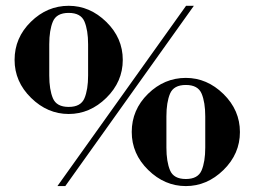

<svg xmlns="http://www.w3.org/2000/svg" viewBox="-20 -629 860 649"><path d="M542.5 -235.6V-182.9V-130.1Q542.5 -82.5 554.8 -53.2Q567.1 -23.9 608.2 -23.9Q649.2 -23.9 661.5 -53.2Q673.8 -82.5 673.8 -130.1V-182.9V-235.6Q673.8 -283.2 661.5 -312.5Q649.2 -341.8 608.2 -341.8Q567.1 -341.8 554.8 -312.5Q542.5 -283.2 542.5 -235.6ZM608.2 -365.7Q679.7 -365.7 735.4 -311.2Q791 -256.6 791 -182.7Q791 -108.9 735.4 -54.4Q679.7 0 608.2 0Q536.6 0 481 -54.4Q425.3 -108.9 425.3 -182.9Q425.3 -257.8 480.3 -311.8Q535.4 -365.7 608.2 -365.7ZM146.5 -479.2V-426.5V-373.8Q146.5 -326.2 158.8 -296.9Q171.1 -267.6 212.2 -267.6Q253.2 -267.6 265.5 -296.9Q277.8 -326.2 277.8 -373.8V-426.5V-479.2Q277.8 -526.9 265.5 -556.2Q253.2 -585.4 212.2 -585.4Q171.1 -585.4 158.8 -556.2Q146.5 -526.9 146.5 -479.2ZM212.2 -609.4Q283.7 -609.4 339.4 -554.9Q395 -500.5 395 -426.6Q395 -352.8 339.4 -298.2Q283.7 -243.7 212.2 -243.7Q140.6 -243.7 85 -298.2Q29.3 -352.8 29.3 -426.5Q29.3 -501.5 84.4 -555.4Q139.4 -609.4 212.2 -609.4ZM635.3 -609.4 200.7 0H174.1L608.9 -609.4Z"/></svg>

Font: itsadzoke
Style: Regular
Weight: 700
Width: 7
Version: Version 0.45